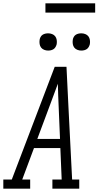

<svg xmlns="http://www.w3.org/2000/svg" viewBox="-50 -1138 594 1158"><path d="M-30 0V-55H21L280 -735H351L363 -490L385 -55H428V0H266V-55H322L314 -245H155L84 -55H132V0ZM175 -300H312L304 -490Q302 -526 301 -562Q300 -598 299 -633Q286 -597 272.5 -561.5Q259 -526 246 -490ZM440 -833Q428 -833 416.5 -837.5Q405 -842 398 -851Q391 -860 389 -872.5Q387 -885 389 -898Q390 -906 394.5 -914.5Q399 -923 406.5 -928Q414 -933 423 -935Q432 -937 440 -937Q453 -937 464.5 -932.5Q476 -928 483 -919Q490 -910 492 -897.5Q494 -885 492 -872Q490 -864 485.5 -855.5Q481 -847 473.5 -842Q466 -837 457.5 -835Q449 -833 440 -833ZM240 -833Q228 -833 216.5 -837.5Q205 -842 198 -851Q191 -860 189 -872.5Q187 -885 189 -898Q190 -906 194.5 -914.5Q199 -923 206.5 -928Q214 -933 223 -935Q232 -937 240 -937Q253 -937 264.5 -932.5Q276 -928 283 -919Q290 -910 292 -897.5Q294 -885 292 -872Q290 -864 285.5 -855.5Q281 -847 273.5 -842Q266 -837 257.5 -835Q249 -833 240 -833ZM224 -1062V-1118H524V-1062Z"/></svg>

Font: Iosevka Slab Light
Style: Italic
Weight: 300
Italic angle: -9°
Monospace: yes
Designer: Belleve Invis
Foundry: Belleve Invis
Version: Version 11.1.1; ttfautohint (v1.8.3)